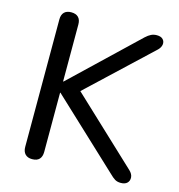

<svg xmlns="http://www.w3.org/2000/svg" viewBox="-107 -806 847 908"><g transform="rotate(15 317.0 -352.5)"><path d="M131 7Q109 7 97 -5.5Q85 -18 85 -41V-665Q85 -688 97 -700Q109 -712 131 -712Q154 -712 166 -700Q178 -688 178 -665V-386H180L496 -687Q510 -700 522.5 -706Q535 -712 550 -712Q571 -712 580.5 -701.5Q590 -691 588 -676.5Q586 -662 573 -649L243 -339L244 -386L589 -62Q605 -47 606 -30.5Q607 -14 596.5 -3.5Q586 7 565 7Q548 7 536.5 0Q525 -7 510 -22L180 -331H178V-41Q178 -18 166.5 -5.5Q155 7 131 7Z"/></g></svg>

Font: Nunito Medium
Style: Regular
Weight: 500
Designer: Vernon Adams
Foundry: Vernon Adams
Version: Version 3.601